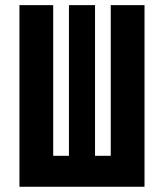

<svg xmlns="http://www.w3.org/2000/svg" viewBox="-20 -713 626 733"><path d="M402.8 0V-693.4H531.7V0ZM74.7 0V-118.2H513.7V0ZM54.2 0V-693.4H183.1V0ZM243.2 0V-693.4H342.8V0Z"/></svg>

Font: Cascadia Mono PL
Style: Regular
Weight: 400
Monospace: yes
Designer: Aaron Bell
Foundry: Saja Typeworks
Version: Version 2102.003